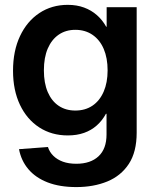

<svg xmlns="http://www.w3.org/2000/svg" viewBox="-20 -552 636 784"><path d="M291.5 211.9Q224.1 211.9 174.8 192.9Q125.5 173.8 95.9 138.9Q66.4 104 57.6 57.1L175.8 48.3Q182.1 68.8 197.8 84.2Q213.4 99.6 236.8 108.2Q260.3 116.7 291.5 116.7Q349.6 116.7 382.3 86.2Q415 55.7 415 -2.9V-87.4H412.6Q397.5 -59.6 375.2 -39.8Q353 -20 323.5 -9.5Q293.9 1 256.8 1Q190.9 1 140.4 -31.7Q89.8 -64.5 61.5 -124Q33.2 -183.6 33.2 -263.2Q33.2 -344.2 61.8 -404.8Q90.3 -465.3 140.9 -498.8Q191.4 -532.2 256.8 -532.2Q293.5 -532.2 323.2 -521.2Q353 -510.3 375.7 -490.2Q398.4 -470.2 413.6 -442.9H415.5V-522.5H538.1V-10.3Q538.1 68.4 506.1 117.2Q474.1 166 418.2 189Q362.3 211.9 291.5 211.9ZM287.6 -100.6Q328.1 -100.6 357.7 -120.6Q387.2 -140.6 403.3 -177.7Q419.4 -214.8 419.4 -264.6Q419.4 -314.9 403.6 -352.1Q387.7 -389.2 357.9 -409.7Q328.1 -430.2 287.6 -430.2Q248.5 -430.2 219.7 -410.4Q190.9 -390.6 175 -353.8Q159.2 -316.9 159.2 -264.6Q159.2 -212.9 175 -176Q190.9 -139.2 219.7 -119.9Q248.5 -100.6 287.6 -100.6Z"/></svg>

Font: Inter 28pt SemiBold
Style: Regular
Weight: 600
Designer: Rasmus Andersson
Foundry: rsms
Version: Version 4.001;git-66647c0bb